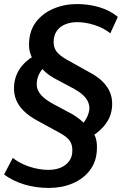

<svg xmlns="http://www.w3.org/2000/svg" viewBox="-22 -735 611 945"><path d="M219 190Q154 190 98 173Q42 156 -2 124L41 42Q63 60 91.5 73Q120 86 152.5 93.5Q185 101 217 101Q252 101 278 89.5Q304 78 319 57Q334 36 334 8Q335 -23 321 -42.5Q307 -62 272 -81L157 -144Q119 -165 94 -190Q69 -215 57.5 -243.5Q46 -272 47 -304Q48 -354 73.5 -393.5Q99 -433 145 -460L139 -444Q130 -461 125 -479.5Q120 -498 121 -524Q123 -584 155 -626.5Q187 -669 240.5 -692Q294 -715 357 -715Q415 -715 467 -699.5Q519 -684 558 -652L521 -571Q489 -597 444 -611.5Q399 -626 358 -626Q324 -626 297.5 -614.5Q271 -603 257 -582Q243 -561 242 -532Q241 -502 255.5 -482.5Q270 -463 304 -443L417 -380Q457 -359 482 -334.5Q507 -310 519 -281.5Q531 -253 530 -220Q529 -171 503 -132Q477 -93 430 -64L435 -85Q446 -69 451 -49Q456 -29 455 -3Q454 58 421.5 101.5Q389 145 336 167.5Q283 190 219 190ZM159 -324Q158 -305 166 -288.5Q174 -272 190.5 -257Q207 -242 231 -228L334 -173Q355 -160 371 -147.5Q387 -135 396 -122L380 -121Q398 -140 407.5 -161Q417 -182 418 -201Q418 -220 410 -236.5Q402 -253 385.5 -268Q369 -283 344 -297L243 -351Q222 -363 206.5 -376Q191 -389 180 -403L198 -407Q178 -388 168.5 -366Q159 -344 159 -324Z"/></svg>

Font: Nunito Sans 11pt
Style: Bold Italic
Weight: 700
Italic angle: -9°
Version: Version 3.101;gftools[0.9.27]